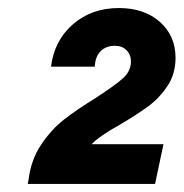

<svg xmlns="http://www.w3.org/2000/svg" viewBox="-20 -794 457 478"><path d="M218 -550Q266 -581 286 -599Q306 -617 306 -641Q306 -658 295 -669Q284 -680 266 -680Q244 -680 230.5 -666.5Q217 -653 216 -628H107Q115 -693 161.5 -733.5Q208 -774 276 -774Q339 -774 378 -739.5Q417 -705 417 -650Q417 -610 397 -580Q377 -550 350 -530Q323 -510 279 -484Q227 -455 208 -435H387L366 -336H49L51 -346Q57 -396 82.5 -434Q108 -472 139.5 -496.5Q171 -521 218 -550Z"/></svg>

Font: Mona Sans ExtraBold
Style: Italic
Weight: 800
Italic angle: -11.7°
Designer: Deni Anggara
Foundry: GitHub
Version: Version 2.000